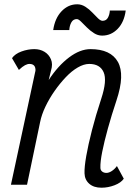

<svg xmlns="http://www.w3.org/2000/svg" viewBox="-20 -861 640 895"><path d="M525 -87 557 -28Q544 -9 514 2.5Q484 14 453 14Q417 14 396 -4.5Q375 -23 374 -53Q373 -82 382 -133.5Q391 -185 408.5 -253.5Q426 -322 452 -401Q480 -486 463 -524.5Q446 -563 396 -563Q371 -563 342.5 -546.5Q314 -530 286.5 -501Q259 -472 234.5 -437Q210 -402 192 -364.5Q174 -327 167 -292L106 0H31L143 -521Q144 -525 145 -530Q146 -535 145 -540Q144 -551 137 -557Q130 -563 117 -563Q108 -563 96.5 -557Q85 -551 68 -535L36 -590Q50 -610 80 -621Q110 -632 140 -632Q167 -632 187.5 -619.5Q208 -607 217.5 -584.5Q227 -562 218 -533L207 -488Q250 -554 301.5 -593Q353 -632 402 -632Q496 -632 529.5 -572.5Q563 -513 523 -393Q500 -324 483 -262.5Q466 -201 456.5 -153.5Q447 -106 448 -79Q448 -68 456 -61.5Q464 -55 476 -55Q488 -55 501.5 -64Q515 -73 525 -87ZM456 -695Q436 -695 418 -706.5Q400 -718 384.5 -733.5Q369 -749 357.5 -760.5Q346 -772 338 -772Q321 -772 312.5 -756.5Q304 -741 303 -721H228Q236 -776 267 -808.5Q298 -841 340 -841Q360 -841 378 -829.5Q396 -818 410.5 -802.5Q425 -787 437 -775.5Q449 -764 458 -764Q475 -764 483 -778.5Q491 -793 492 -812H566Q559 -758 528.5 -726.5Q498 -695 456 -695Z"/></svg>

Font: Victor Mono
Style: Italic
Weight: 400
Italic angle: -12°
Monospace: yes
Designer: Rune Bjørnerås
Version: Version 1.561;gftools[0.9.30]